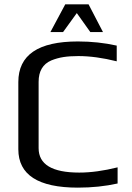

<svg xmlns="http://www.w3.org/2000/svg" viewBox="-20 -850 604 880"><path d="M279 -830H386L452 -703H394L332 -790L269 -703H211ZM64 -166V-474Q64 -660 337 -660Q430 -660 515 -641V-569Q419 -593 339 -593Q300 -593 271 -588.5Q242 -584 215 -573Q157 -548 157 -475V-171Q157 -59 343 -59Q423 -59 519 -83V-9Q434 10 337 10Q64 10 64 -166Z"/></svg>

Font: Play
Style: Regular
Weight: 400
Designer: Jonas Hecksher (Cyrillic expansion: Cyreal)
Foundry: Jonas Hecksher, Playtype, e-types AS
Version: Version 2.101; ttfautohint (v1.5.65-e2d9)